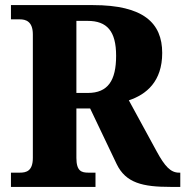

<svg xmlns="http://www.w3.org/2000/svg" viewBox="-20 -734 728 754"><path d="M23 0H355V-56H327C300 -56 280 -62 280 -114V-308H334L438 -90C474 -15 541 0 650 0H688V-56H683C650 -56 627 -81 595 -140L486 -340C555 -363 617 -414 617 -526C617 -644 543 -714 345 -714H23V-658H58C80 -658 109 -651 109 -599V-114C109 -62 83 -56 58 -56H23ZM325 -369H280V-652H324C400 -652 436 -612 436 -515C436 -418 404 -369 325 -369Z"/></svg>

Font: Noto Serif Bengali SemiCondensed ExtraBold
Style: Regular
Weight: 800
Width: 4
Designer: Juan Bruce, Universal Thirst, Indian Type Foundry and the Monotype Design Team.
Foundry: Monotype Imaging Inc.
Version: Version 2.003